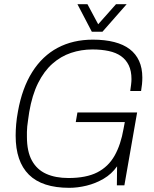

<svg xmlns="http://www.w3.org/2000/svg" viewBox="-20 -888 739 920"><path d="M312 12Q182 12 118.5 -51Q55 -114 55 -238Q55 -264 57.5 -293Q60 -322 66 -354Q86 -466 134.5 -543Q183 -620 256.5 -659Q330 -698 425 -698Q483 -698 527.5 -686.5Q572 -675 601.5 -652.5Q631 -630 646.5 -596Q662 -562 662 -516Q662 -501 660.5 -485Q659 -469 656 -452H604Q606 -466 608 -481.5Q610 -497 610 -509Q610 -548 597 -575Q584 -602 560 -619Q536 -636 501 -643.5Q466 -651 423 -651Q369 -651 320 -634.5Q271 -618 231 -582.5Q191 -547 162.5 -490Q134 -433 120 -351Q117 -330 114.5 -313Q112 -296 110.5 -282Q109 -268 109 -256Q109 -244 109 -233Q109 -162 133 -118.5Q157 -75 201.5 -55Q246 -35 308 -35Q393 -35 446 -62Q499 -89 529 -142Q559 -195 572 -271L578 -303H343L351 -349H637L576 0H540L541 -91Q515 -54 476.5 -31.5Q438 -9 395 1.5Q352 12 312 12ZM587 -868 471 -736H420L351 -868H399L461 -752H433L536 -868Z"/></svg>

Font: Archivo SemiCondensed Thin
Style: Italic
Weight: 250
Width: 4
Italic angle: -10°
Designer: Hector Gatti
Foundry: Omnibus-Type
Version: Version 2.001